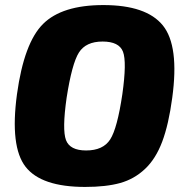

<svg xmlns="http://www.w3.org/2000/svg" viewBox="-20 -724 731 758"><path d="M388 -704Q558 -704 623 -623.5Q688 -543 660 -338Q646 -233 620.5 -165Q595 -97 552.5 -57Q510 -17 454.5 -1.5Q399 14 316 14Q143 14 81 -65.5Q19 -145 47 -352Q75 -555 150 -629.5Q225 -704 388 -704ZM385 -560Q319 -560 291.5 -516.5Q264 -473 243 -338Q225 -212 240.5 -171Q256 -130 320 -130Q387 -130 415 -173.5Q443 -217 463 -352Q481 -480 465.5 -520Q450 -560 385 -560Z"/></svg>

Font: Exo 2.0 Extra Bold
Style: Italic
Weight: 800
Italic angle: -8°
Designer: Natanael Gama
Version: Version 1.001;PS 001.001;hotconv 1.0.70;makeotf.lib2.5.58329